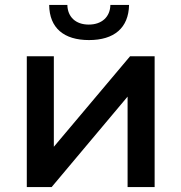

<svg xmlns="http://www.w3.org/2000/svg" viewBox="-20 -761 738 781"><path d="M190 0 499 -368V0H609V-532H509L199 -164V-532H89V0ZM342 -598C444 -598 503 -647 505 -741H429C428 -692 394 -661 341 -661C288 -661 255 -692 254 -741H180C181 -647 240 -598 342 -598Z"/></svg>

Font: Montserrat-Alt1 SemBd
Style: Regular
Weight: 600
Designer: Differentunic
Foundry: Differentunic
Version: Version 7.222